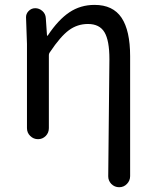

<svg xmlns="http://www.w3.org/2000/svg" viewBox="-20 -575 644 796"><path d="M519.5 155.3Q519.5 173.8 506.3 187.5Q493.2 201.2 474.1 201.2Q455.1 201.2 441.4 187.5Q428.7 173.8 428.7 156.2L433.6 -330.1Q433.6 -407.2 413.1 -441.4Q392.6 -475.6 344.7 -475.6Q300.8 -475.6 265.6 -449.7Q230.5 -423.8 187.5 -359.4Q182.6 -353.5 182.6 -345.7V-43.9Q182.6 -24.4 169.4 -11.2Q156.2 2 137.7 2Q119.1 2 105.5 -11.2Q91.8 -24.4 91.8 -43.9V-392.6L87.9 -503.9Q87.9 -517.6 97.7 -528.3Q109.4 -541 126 -541Q142.6 -541 155.8 -529.3Q168.9 -517.6 169.9 -500L174.8 -428.7Q174.8 -426.8 176.3 -426.8Q177.7 -426.8 178.7 -428.7Q221.7 -493.2 267.6 -523.9Q313.5 -554.7 372.1 -554.7Q448.2 -554.7 483.9 -501.5Q519.5 -448.2 519.5 -341.8Z"/></svg>

Font: Gen Jyuu Gothic P Regular
Style: Regular
Weight: 400
Designer: [Source Han Sans]
Ryoko NISHIZUKA  (kana & ideographs); Paul D. Hunt (Latin, Greek & Cyrillic); Wenlong ZHANG  (bopomofo
Version: Version 1.002.20150607